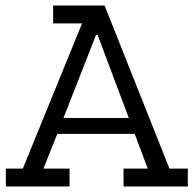

<svg xmlns="http://www.w3.org/2000/svg" viewBox="-20 -670 695 690"><path d="M655 0H424V-64H511L464 -189H186L136 -64H230V0H1V-64H62L275 -586H171V-650H356L589 -64H655ZM443 -246 331 -544H325L208 -246Z"/></svg>

Font: Zilla Slab
Style: Regular
Weight: 400
Designer: Typotheque.com
Foundry: Typotheque type foundry
Version: Version 1.1; 2017; ttfautohint (v1.6)